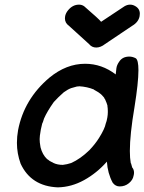

<svg xmlns="http://www.w3.org/2000/svg" viewBox="-20 -791 623 828"><path d="M251 -80Q269 -82 287 -88Q327 -106 365 -143Q366 -143 366 -144Q390 -169 407 -196Q432 -236 436 -258Q440 -267 443 -285Q445 -297 445 -307V-313Q445 -323 443 -336L444 -337H443Q441 -345 433 -363Q430 -366 429 -370Q417 -384 415 -385Q406 -393 389 -402Q386 -403 385 -405Q356 -417 321 -419Q319 -418 312 -418L287 -411Q273 -406 255 -393Q232 -373 212 -351Q183 -310 170 -280Q164 -260 162 -258L156 -232L152 -206Q151 -199 151 -191Q151 -177 154 -161Q154 -159 155 -155Q163 -124 183 -105Q187 -103 194 -97L211 -88Q228 -80 251 -80ZM229 17Q114 12 69 -85Q53 -129 53 -175Q53 -202 58 -230Q84 -364 193 -456Q266 -516 347 -516Q419 -516 479 -470L482 -497Q484 -511 494 -525Q508 -547 538 -547Q551 -547 565 -540Q577 -533 577 -488Q577 -435 560 -329Q540 -211 540 -140Q540 -109 544 -87H545L550 -69Q558 -60 558 -46Q558 -40 556 -33Q553 -15 536 -1Q519 13 496 13Q478 13 466 -3Q444 -44 441 -94Q398 -45 343 -14.5Q288 16 229 17ZM395 -586Q376 -586 364 -601L277 -680Q260 -692 260 -712Q260 -717 261 -722Q264 -735 273 -746Q293 -771 321 -771Q333 -771 343 -764Q409 -707 416 -697Q418 -698 517 -764Q529 -771 541 -771Q548 -771 554 -769Q583 -758 583 -732Q583 -727 582 -721Q577 -695 549 -679L433 -601Q414 -586 395 -586Z"/></svg>

Font: Bad Comic
Style: Italic
Weight: 400
Italic angle: -11°
Designer: GGBotNet
Foundry: GGBotNet
Version: 0.95